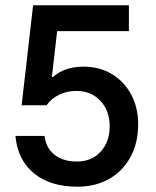

<svg xmlns="http://www.w3.org/2000/svg" viewBox="-20 -695 590 725"><path d="M272.5 10Q170 10 108.3 -40.4Q46.7 -90.8 38.3 -181.7H148.3Q153.3 -136.7 185.8 -110.8Q218.3 -85 270.8 -85Q325.8 -85 360 -122.1Q394.2 -159.2 394.2 -218.3Q394.2 -276.7 359.2 -314.2Q324.2 -351.7 268.3 -351.7Q232.5 -351.7 202.9 -337.1Q173.3 -322.5 155.8 -297.5H61.7L105 -675H466.7V-577.5H195.8L175.8 -404.2H180Q200 -422.5 229.2 -432.9Q258.3 -443.3 295 -443.3Q356.7 -443.3 402.9 -415Q449.2 -386.7 475.4 -337.9Q501.7 -289.2 501.7 -225.8Q501.7 -155 472.5 -101.7Q443.3 -48.3 391.7 -19.2Q340 10 272.5 10Z"/></svg>

Font: Funnel Sans Light Medium
Style: Regular
Weight: 500
Version: Version 1.000